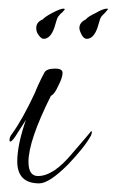

<svg xmlns="http://www.w3.org/2000/svg" viewBox="-20 -451 270 445"><path d="M71 -26Q20 -26 20 -77Q20 -115 40 -173L22 -145Q9 -123 4 -123Q2 -123 2 -126Q2 -134 8 -141Q32 -174 61 -236Q64 -244 69.5 -256Q75 -268 83 -283Q88 -292 108 -292Q125 -292 125 -282Q125 -271 115 -252Q106 -232 98 -229Q46 -125 46 -76Q46 -43 68 -43Q104 -43 147 -95Q192 -147 191 -147Q193 -147 193 -144Q193 -143 191 -137Q182 -121 168.5 -104.5Q155 -88 138 -70Q94 -26 71 -26ZM181 -361Q175 -361 170 -369Q164 -380 164 -386Q164 -399 179 -406Q183 -412 202 -421Q219 -431 228 -431Q230 -431 230 -430V-429Q230 -429 228.5 -427.5Q227 -426 224 -422L217 -415Q213 -411 211 -403.5Q209 -396 206 -387Q197 -361 181 -361ZM81 -361Q76 -361 70 -369Q66 -374 65 -378.5Q64 -383 64 -386Q64 -400 79 -406Q84 -412 101 -421Q120 -431 127 -431Q129 -431 130 -430V-429Q130 -429 128.5 -427Q127 -425 124 -422Q120 -419 119 -417.5Q118 -416 117 -415Q113 -411 111 -403.5Q109 -396 106 -387Q97 -361 81 -361Z"/></svg>

Font: Love Light
Style: Regular
Weight: 400
Designer: Robert E. Leuschke
Foundry: Robert E. Leuschke
Version: Version 1.010; ttfautohint (v1.8.3)